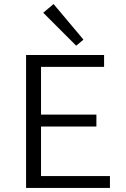

<svg xmlns="http://www.w3.org/2000/svg" viewBox="-20 -930 622 950"><path d="M357 -704 194 -867 245 -910 393 -734ZM524 -59V0H109V-658H495V-599H183V-363H457V-304H183V-59Z"/></svg>

Font: Ysabeau Infant
Style: Regular
Weight: 400
Designer: Christian Thalmann (Catharsis Fonts)
Version: Version 0.003